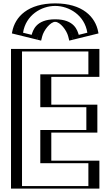

<svg xmlns="http://www.w3.org/2000/svg" viewBox="-20 -1114 652 1134"><path d="M201 -882 75 -913C87 -1020 177 -1094 306 -1094C435 -1094 525 -1020 537 -913L411 -882C411 -882 400 -985 306 -985C212 -985 201 -882 201 -882ZM542 -825V-660H258V-496H530V-331H258V-165H542V0H70V-825ZM189.3 -900.3 91.8 -924.3C108.7 -1016.3 188.5 -1079 306 -1079C424.1 -1079 503.5 -1015.2 520.2 -924.3L422.7 -900.3C415 -931 388.2 -1000 306 -1000C223.2 -1000 196.6 -929.4 189.3 -900.3ZM527 -810V-675H243V-481H515V-346H243V-150H527V-15H85V-810ZM189.3 -900.3C196.6 -929.4 223.2 -1000 306 -1000C388.2 -1000 415 -931 422.7 -900.3L520.2 -924.3C503.5 -1015.2 424.1 -1079 306 -1079C188.5 -1079 108.7 -1016.3 91.8 -924.3ZM527 -810H85V-15H527V-150H243V-346H515V-481H243V-675H527ZM203.8 -896.7C210.8 -924.4 234.1 -985 306 -985C377.4 -985 400.8 -925.8 408.2 -896.7L411.8 -882.2L537.5 -913.1L534.9 -927C516.7 -1026 429.7 -1094 306 -1094C183 -1094 95.5 -1027.1 77.1 -927L74.5 -913.1L200.2 -882.2ZM542 -825H70V0H542V-165H258V-331H530V-496H258V-660H542ZM166.9 -908.3 116.1 -920.8C132.3 -1025 224.2 -1079 306 -1079C388.1 -1079 479.8 -1024.4 495.9 -920.8L445.1 -908.3C437.1 -933.3 420.5 -1000 306 -1000C191 -1000 174.6 -932.5 166.9 -908.3ZM502 -810V-675H218V-481H490V-346H218V-150H502V-15H110V-810ZM229.1 -898.9C238.1 -934.6 276.8 -985 306 -985C334.8 -985 373.6 -936.1 382.9 -898.9L389.1 -874.1L561.7 -916.6L560.1 -925.3C543.6 -1014.7 467 -1094 306 -1094C145.8 -1094 68.6 -1015.8 51.9 -925.3L50.3 -916.6L222.9 -874.1ZM567 -825H45V0H567V-165H283V-331H555V-496H283V-660H567Z"/></svg>

Font: Hussar Outliner
Style: Regular
Weight: 700
Foundry: Cannot Into Space Fonts
Version: Version 0.92